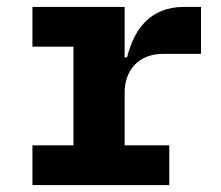

<svg xmlns="http://www.w3.org/2000/svg" viewBox="-20 -536 640 556"><path d="M73.9 0H470.2V-115.1H340.9V-268.1C340.9 -329.9 378.9 -380 452.1 -380H562.1V-516H513.1C410.9 -516 366.8 -446 348 -370H340.9V-516H73.9V-400.9H192.8V-115.1H73.9Z"/></svg>

Font: Margiela Mono Bold
Style: Regular
Weight: 700
Designer: Mike Abbink, Paul van der Laan, Pieter van Rosmalen
Foundry: Bold Monday
Version: Version 2.003 2021